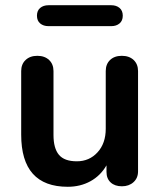

<svg xmlns="http://www.w3.org/2000/svg" viewBox="-20 -715 619 743"><path d="M514.2 -439.9V-51.8Q514.2 -25.9 496.6 -10Q479 5.9 451.7 5.9Q424.3 5.9 408.2 -9Q392.1 -23.9 392.1 -49.8V-75.2Q369.1 -35.2 330.1 -13.7Q291 7.8 242.2 7.8Q62 7.8 62 -193.8V-439.9Q62 -466.8 79.1 -482.9Q96.2 -499 124.5 -499Q152.8 -499 169.9 -482.9Q187 -466.8 187 -439.9V-192.9Q187 -141.1 208 -116Q229 -90.8 277.3 -90.8Q325.7 -90.8 357.4 -125.5Q389.2 -160.2 389.2 -216.8V-439.9Q389.2 -466.8 406 -482.9Q422.9 -499 451.4 -499Q480 -499 497.1 -482.9Q514.2 -466.8 514.2 -439.9ZM168 -694.8H410.2Q430.2 -694.8 442.6 -684.3Q455.1 -673.8 455.1 -654.3Q455.1 -634.8 442.6 -624.3Q430.2 -613.8 410.2 -613.8H168Q147.9 -613.8 135.5 -624.3Q123 -634.8 123 -654.3Q123 -673.8 135.5 -684.3Q147.9 -694.8 168 -694.8Z"/></svg>

Font: Nunito-Bold
Style: Bold
Weight: 700
Designer: Vernon Adams
Foundry: newtypography
Version: Version 3.000